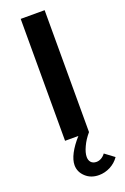

<svg xmlns="http://www.w3.org/2000/svg" viewBox="-203 -884 793 1221"><g transform="rotate(-20 194.0 -273.0)"><path d="M274.5 0V-825H112.5V0H202.5C146.5 62.5 116 121 116 166.5C116 197.5 128 224 152 246C175.5 268 205.5 279 242 279C268.5 279 294.5 272.5 319 260C343.5 247 363.5 229.5 379 207L316 160C299.5 182.5 277.5 194.5 255 194.5C223 194.5 206.5 173.5 206.5 144C206.5 125 212.5 102.5 225 76C237 49.5 253.5 24.5 274.5 0Z"/></g></svg>

Font: Spartan
Style: Bold
Weight: 700
Designer: Matt Bailey, Mirko Velimirovic
Foundry: Matt Bailey
Version: Version 1.003